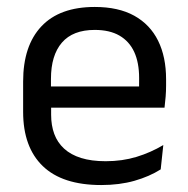

<svg xmlns="http://www.w3.org/2000/svg" viewBox="-20 -521 540 552"><path d="M271 11Q159.5 11 103 -43.5Q46.5 -98 46.5 -199.5V-286.5Q46.5 -389.5 99 -445.2Q151.5 -501 252.5 -501Q320.5 -501 366 -475.8Q411.5 -450.5 434.5 -404Q457.5 -357.5 457.5 -293V-275Q457.5 -259 456.2 -243Q455 -227 453 -211.5H378.5Q379.5 -235.5 379.8 -257Q380 -278.5 380 -296.5Q380 -341 365.8 -371.8Q351.5 -402.5 323.2 -418.8Q295 -435 252.5 -435Q189.5 -435 158 -398.5Q126.5 -362 126.5 -294V-247.5L127 -237.5V-191Q127 -160.5 136 -136Q145 -111.5 164.2 -93.8Q183.5 -76 213.2 -66.8Q243 -57.5 284 -57.5Q331.5 -57.5 372.5 -70Q413.5 -82.5 449.5 -104L442 -34Q409.5 -13.5 366.5 -1.2Q323.5 11 271 11ZM436 -211.5H89V-272.5H436Z"/></svg>

Font: Anek Kannada Medium
Style: Regular
Weight: 400
Version: Version 1.003